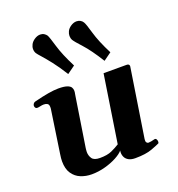

<svg xmlns="http://www.w3.org/2000/svg" viewBox="-145 -922 974 1053"><g transform="rotate(-20 342.5 -395.5)"><path d="M210.9 13.7Q177.2 13.7 147.7 1.7Q118.2 -10.3 99.9 -37.4Q81.5 -64.5 81.5 -108.9Q81.5 -126 85.4 -150.4L122.6 -401.4Q123 -404.8 123 -410.2Q123 -426.3 114.5 -431.4Q106 -436.5 94.2 -436.5Q84 -436.5 72.8 -433.8Q61.5 -431.2 54.7 -431.2Q43 -431.2 40.5 -445.3Q39.6 -450.7 43.2 -457.8Q46.9 -464.8 54.7 -467.3Q149.9 -491.7 198.2 -491.7Q231.4 -491.7 248.5 -485.8Q265.6 -480 271.5 -470.5Q277.3 -460.9 277.3 -450.2Q277.3 -440.9 275.1 -431.9Q272.9 -422.9 272.5 -416L228.5 -133.3Q228 -127.9 227.3 -122.1Q226.6 -116.2 226.6 -110.8Q226.6 -88.9 238.3 -72Q250 -55.2 284.2 -55.2Q326.7 -55.2 352.8 -66.9Q378.9 -78.6 400.4 -92.3L460.9 -485.4H595.2Q611.3 -485.4 611.3 -471.7L548.8 -68.8Q546.9 -55.2 551.5 -49.1Q556.2 -43 562.5 -43Q569.3 -43 578.9 -44.9Q588.4 -46.9 597.7 -49.3Q606 -51.8 610.1 -45.2Q614.3 -38.6 614.3 -31.2Q614.3 -27.8 613.5 -24.7Q612.8 -21.5 610.4 -20.5Q601.1 -15.6 564.2 -1.7Q527.3 12.2 465.8 12.2Q442.9 12.2 428.2 4.4Q413.6 -3.4 407 -16.1Q400.4 -28.8 400.4 -43.5Q400.4 -46.4 400.6 -49.6Q400.9 -52.7 401.4 -55.7Q388.7 -40 358.9 -23.9Q329.1 -7.8 290.3 2.9Q251.5 13.7 210.9 13.7ZM277.3 -547.4Q245.1 -599.1 218 -633.5Q190.9 -668 172.9 -688Q154.8 -708 149.4 -716.3Q142.6 -727.5 142.6 -742.2Q142.6 -754.9 149.4 -768.1Q156.2 -781.2 170.9 -791.5Q188.5 -803.7 206.1 -803.7Q218.8 -803.7 228.3 -797.9Q237.8 -792 243.7 -783.2Q250.5 -770.5 266.8 -714.8Q283.2 -659.2 323.2 -580.6ZM489.3 -547.4Q440.9 -625 404.8 -664.3Q368.7 -703.6 361.3 -716.3Q355 -727.5 355 -741.2Q355 -753.9 361.3 -767.3Q367.7 -780.8 382.8 -791.5Q400.4 -803.7 418 -803.7Q430.7 -803.7 440.4 -798.1Q450.2 -792.5 455.6 -783.2Q463.4 -771 479.2 -715.1Q495.1 -659.2 535.2 -580.6Z"/></g></svg>

Font: Gelasio
Style: Bold Italic
Weight: 700
Italic angle: -8.5°
Designer: Eben Sorkin
Foundry: Eben Sorkin
Version: Version 1.008